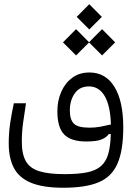

<svg xmlns="http://www.w3.org/2000/svg" viewBox="-20 -675 626 902"><path d="M277.8 207Q181.2 207 125 183.3Q68.8 159.7 44.9 113.3Q21 66.9 21 -1.5Q21 -52.2 28.3 -99.6Q35.6 -147 44.9 -189.9H102.1Q95.2 -144.5 88.9 -100.8Q82.5 -57.1 82.5 -9.8Q82.5 49.3 101.6 82.5Q120.6 115.7 164.6 129.4Q208.5 143.1 283.7 143.1Q346.2 143.1 387.5 135Q428.7 127 453.6 106Q478 85 488.5 48.3Q499 11.7 500.5 -45.4L490.7 -44.9Q480 -29.3 457 -19.8Q434.1 -10.3 384.8 -10.3Q314 -10.3 281.7 -43Q249.5 -75.7 249.5 -152.3Q249.5 -201.7 267.6 -243.2Q285.6 -284.7 319.3 -309.6Q353 -334.5 400.4 -334.5Q476.1 -334.5 517.6 -267.1Q559.1 -199.7 559.1 -77.1Q559.1 32.2 531.7 94.2Q504.4 156.2 442.9 181.6Q381.3 207 277.8 207ZM501 -90.3Q498.5 -178.2 471.9 -223.6Q445.3 -269 397.9 -269Q354 -269 331.1 -236.1Q308.1 -203.1 308.1 -156.7Q308.1 -112.3 327.4 -93.8Q346.7 -75.2 400.9 -75.2Q426.8 -75.2 451.9 -79.8Q477.1 -84.5 501 -90.3ZM459.5 -414.6 398.4 -475.6 337.4 -414.6 275.9 -476.1 337.4 -538.1 398.4 -476.6 459.5 -538.1 521 -476.1ZM399.4 -536.6 340.3 -595.7 399.4 -655.3 458.5 -595.7Z"/></svg>

Font: CaskaydiaMono NF Light
Style: Regular
Weight: 300
Designer: Aaron Bell
Foundry: Saja Typeworks
Version: Version 2111.001; ttfautohint (v1.8.4);Nerd Fonts 3.1.1